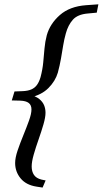

<svg xmlns="http://www.w3.org/2000/svg" viewBox="-20 -733 475 888"><path d="M34.5 -268.5 47 -310 86 -311.5Q108.5 -312.5 124.5 -319.2Q140.5 -326 150.8 -340Q161 -354 167.5 -376Q177 -412 180 -444.8Q183 -477.5 185.8 -508.8Q188.5 -540 196.5 -570.5Q211.5 -623.5 257 -663.5Q302.5 -703.5 378.5 -709L435 -713L427.5 -674.5L385.5 -670.5Q339 -666.5 317 -641.8Q295 -617 284.5 -578.5Q277 -552 272.2 -522.8Q267.5 -493.5 262 -462Q256.5 -430.5 247.5 -397Q236 -358 204.2 -326Q172.5 -294 118.5 -282L122.5 -293.5Q147 -287 162 -274.8Q177 -262.5 183.8 -246.5Q190.5 -230.5 190.5 -211.5Q190.5 -190.5 181 -157.8Q171.5 -125 158.5 -88.2Q145.5 -51.5 136 -18.2Q126.5 15 126.5 37Q126.5 60 137 75.8Q147.5 91.5 171.5 97.5L191 101.5L177 134.5L148 130Q100.5 122.5 75.2 91.8Q50 61 50 21Q50 -3.5 61.5 -37.2Q73 -71 87.8 -107Q102.5 -143 114 -174.8Q125.5 -206.5 125.5 -227Q125.5 -247 112.8 -256.8Q100 -266.5 74 -267.5Z"/></svg>

Font: Newsreader 16pt Medium
Style: Italic
Weight: 500
Italic angle: -17°
Designer: Hugues Gentile
Foundry: Production Type
Version: Version 1.003